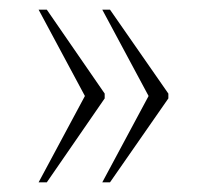

<svg xmlns="http://www.w3.org/2000/svg" viewBox="-20 -469 431 398"><path d="M192 -91 288 -270 192 -449H208L329 -275V-265L208 -91ZM60 -91 156 -270 60 -449H77L197 -275V-265L77 -91Z"/></svg>

Font: Noto Serif Thai Condensed Thin
Style: Regular
Weight: 100
Width: 3
Designer: Monotype Design Team
Foundry: Monotype Imaging Inc.
Version: Version 2.001; ttfautohint (v1.8.4.7-5d5b)